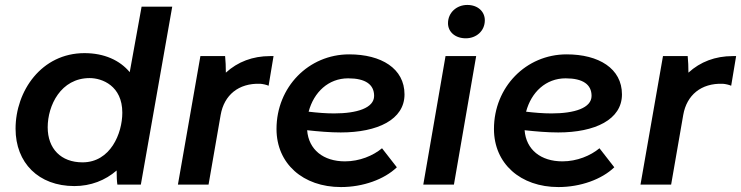

<svg xmlns="http://www.w3.org/2000/svg" viewBox="-20 -747 2999 777"><path d="M455 0H550L677 -720H553L505 -455C465 -503 402 -532 322 -532C148 -532 43 -379 43 -226C43 -88 136 6 281 6C347 6 406 -17 452 -57C452 -34 453 -12 455 0ZM343 -431C393 -431 475 -400 475 -291C475 -207 427 -90 314 -90C227 -90 173 -145 173 -232C173 -320 226 -431 343 -431Z M700 0H824L873 -282C887 -362 945 -411 1033 -408C1045 -407 1058 -404 1067 -400L1087 -520H1073C1003 -520 942 -497 894 -453C894 -476 893 -501 891 -520H791Z M1360 10C1449 10 1535 -21 1586 -70L1526 -147C1490 -117 1435 -94 1376 -94C1289 -94 1229 -141 1223 -220C1269 -215 1315 -211 1359 -211C1508 -211 1617 -263 1617 -365C1617 -470 1523 -527 1393 -527C1229 -527 1099 -395 1099 -225C1099 -85 1206 10 1360 10ZM1229 -295C1250 -374 1309 -430 1389 -430C1459 -430 1494 -405 1494 -359C1494 -310 1425 -288 1332 -288C1298 -288 1263 -291 1229 -295Z M1693 0H1817L1907 -520H1783ZM1865 -592C1907 -592 1942 -621 1942 -665C1942 -700 1914 -727 1871 -727C1828 -727 1793 -696 1793 -653C1793 -618 1822 -592 1865 -592Z M2240 10C2329 10 2415 -21 2466 -70L2406 -147C2370 -117 2315 -94 2256 -94C2169 -94 2109 -141 2103 -220C2149 -215 2195 -211 2239 -211C2388 -211 2497 -263 2497 -365C2497 -470 2403 -527 2273 -527C2109 -527 1979 -395 1979 -225C1979 -85 2086 10 2240 10ZM2109 -295C2130 -374 2189 -430 2269 -430C2339 -430 2374 -405 2374 -359C2374 -310 2305 -288 2212 -288C2178 -288 2143 -291 2109 -295Z M2572 0H2696L2745 -282C2759 -362 2817 -411 2905 -408C2917 -407 2930 -404 2939 -400L2959 -520H2945C2875 -520 2814 -497 2766 -453C2766 -476 2765 -501 2763 -520H2663Z"/></svg>

Font: Fixel Display 20240404 SemiBold
Style: Italic
Weight: 600
Italic angle: -10°
Designer: AlfaBravo + MacPaw
Foundry: Kyrylo Tkachov, Marchela Mozhyna, Serhii Makarenko, Maria Weinstein, Zakhar Kryvoshyya
Version: Version 1.211;Glyphs 3.2 (3225)